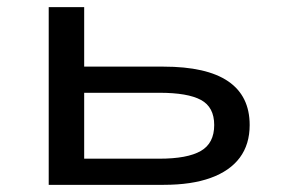

<svg xmlns="http://www.w3.org/2000/svg" viewBox="-20 -516 785 536"><path d="M116 0V-496H215V-330H436Q557 -330 617 -289Q677 -248 677 -167Q677 -113 649.5 -76Q622 -39 568.5 -19.5Q515 0 437 0ZM215 -73H425Q503 -73 540.5 -94.5Q578 -116 578 -167Q578 -217 541 -237Q504 -257 425 -257H215Z"/></svg>

Font: Nunito Sans 7pt Expanded
Style: Regular
Weight: 400
Width: 7
Designer: Vernon Adams
Foundry: Vernon Adams
Version: Version 3.101;gftools[0.9.27]